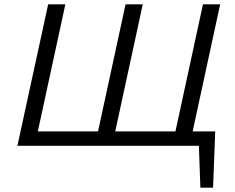

<svg xmlns="http://www.w3.org/2000/svg" viewBox="-20 -678 1092 893"><path d="M876 -67H981L971 195H912L905 0H61L204 -658H284L156 -67H436L564 -658H644L516 -67H796L924 -658H1004Z"/></svg>

Font: EauTest Medium
Style: Italic
Weight: 500
Italic angle: -12°
Designer: Christian Thalmann (Catharsis Fonts)
Version: Version 0.001;PS 000.001;hotconv 1.0.88;makeotf.lib2.5.64775